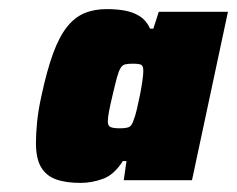

<svg xmlns="http://www.w3.org/2000/svg" viewBox="-20 -714 521 422"><path d="M157 -312Q124 -312 102.5 -320Q81 -328 70 -347Q59 -366 59 -400Q59 -420 61.5 -445.5Q64 -471 71 -503Q83 -559 96.5 -596Q110 -633 127 -654.5Q144 -676 165.5 -685Q187 -694 215 -694Q235 -694 253 -691Q271 -688 286 -679Q301 -670 310 -651H317L329 -688H481L402 -318H252L258 -360H250Q231 -330 206.5 -321Q182 -312 157 -312ZM243 -432Q258 -432 264 -435Q270 -438 274 -451Q277 -458 280.5 -472.5Q284 -487 287.5 -504.5Q291 -522 293 -536.5Q295 -551 295 -558Q295 -569 290.5 -571.5Q286 -574 272 -574Q261 -574 255 -572.5Q249 -571 245 -564.5Q241 -558 237 -543.5Q233 -529 227 -503Q222 -482 219.5 -468.5Q217 -455 217 -447Q217 -437 223.5 -434.5Q230 -432 243 -432Z"/></svg>

Font: Saira Thin Black
Style: Italic
Weight: 900
Italic angle: -12°
Version: Version 1.101